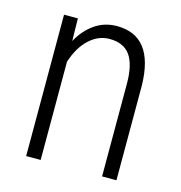

<svg xmlns="http://www.w3.org/2000/svg" viewBox="-86 -616 653 693"><g transform="rotate(15 240.5 -269.0)"><path d="M124 -528.3 125.5 -444.3Q148.9 -487.3 185.3 -512.7Q221.7 -538.1 268.1 -538.1Q406.2 -538.1 409.7 -354V0H356V-348.1Q355.5 -418.9 331.1 -452.6Q306.6 -486.3 254.4 -486.3Q211.9 -486.3 178 -454.3Q144 -422.4 126.5 -366.7V0H72.3V-528.3Z"/></g></svg>

Font: TypoPRO Roboto
Style: Regular
Weight: 300
Designer: Google
Version: Version 2.136; 2016